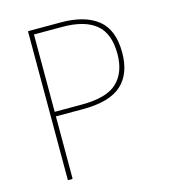

<svg xmlns="http://www.w3.org/2000/svg" viewBox="-100 -735 716 815"><g transform="rotate(-15 257.5 -327.5)"><path d="M101 0Q98 0 98 -3V-652Q98 -655 101 -655H243Q347 -655 404 -610Q461 -565 461 -464Q461 -371 408 -323Q355 -275 239 -275H119V-3Q119 0 115 0ZM119 -295H239Q348 -295 394 -339Q440 -383 440 -464Q440 -554 390.5 -594.5Q341 -635 244 -635H119Z"/></g></svg>

Font: Sofia Sans Semi Condensed Thin
Style: Regular
Weight: 250
Version: Version 4.100